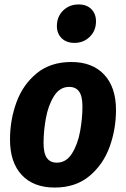

<svg xmlns="http://www.w3.org/2000/svg" viewBox="-20 -827 567 864"><path d="M25 -199Q25 -287 54 -366.5Q83 -446 145 -497Q207 -548 301 -548Q396 -548 449 -491Q502 -434 502 -332Q502 -245 473 -165.5Q444 -86 382 -34.5Q320 17 226 17Q131 17 78 -39.5Q25 -96 25 -199ZM351 -348Q351 -394 336 -415Q321 -436 291 -436Q249 -436 223 -394.5Q197 -353 186.5 -295Q176 -237 176 -183Q176 -137 191 -116Q206 -95 236 -95Q278 -95 304 -136.5Q330 -178 340.5 -236Q351 -294 351 -348ZM236 -710Q236 -752 264 -779.5Q292 -807 334 -807Q370 -807 391 -786Q412 -765 412 -731Q412 -689 384 -661.5Q356 -634 315 -634Q279 -634 257.5 -655Q236 -676 236 -710Z"/></svg>

Font: Fira Sans Condensed
Style: Bold Italic
Weight: 700
Width: 3
Italic angle: -8°
Designer: Carrois Corporate & Edenspiekermann AG
Foundry: Carrois Corporate GbR & Edenspiekermann AG
Version: Version 4.203